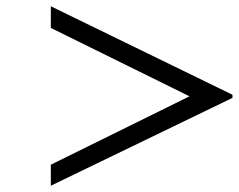

<svg xmlns="http://www.w3.org/2000/svg" viewBox="-20 -567 761 612"><path d="M721 -255 142 25V-42L584 -260L142 -478V-547L721 -265Z"/></svg>

Font: myMathFont
Style: Regular
Weight: 400
Designer: Ross Mills, John Hudson & Paul Hanslow, Tiro Typeworks Ltd; with prior portions MicroPress Inc., and Coen Hoffman. Math 
Foundry: Tiro Typeworks Ltd
Version: Version 2.13 b171